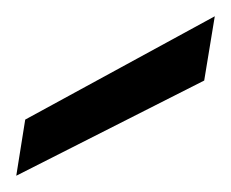

<svg xmlns="http://www.w3.org/2000/svg" viewBox="-70 -767 284 236"><path d="M-50 -551 -39 -620 194 -747 181 -668Z"/></svg>

Font: Rethink Sans
Style: Italic
Weight: 400
Italic angle: -10°
Designer: The Rethink Sans project authors (Hans Thiessen). DM Sans designed by Colophon Foundry.
Foundry: Rethink Communications LLC
Version: Version 1.001